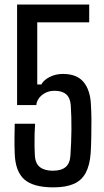

<svg xmlns="http://www.w3.org/2000/svg" viewBox="-20 -820 460 848"><path d="M215.5 7.5Q127 7.5 87.2 -27.8Q47.5 -63 45 -142.5Q43.5 -182 44 -212.2Q44.5 -242.5 45 -273.5H135Q133.5 -254.5 132.8 -227.8Q132 -201 132.5 -175.2Q133 -149.5 134 -133.5Q136 -97.5 156.5 -81.8Q177 -66 213 -66Q250.5 -66 269.8 -82.2Q289 -98.5 291 -133Q295 -190.5 295.5 -247.5Q296 -304.5 292.5 -355.5Q290 -388 272.2 -403.5Q254.5 -419 221 -419Q197.5 -419 179.8 -409.5Q162 -400 151.8 -385.8Q141.5 -371.5 140.5 -356H55.5V-800H374V-721.5H144.5V-447H162.5Q173 -466.5 199.2 -480Q225.5 -493.5 258 -493.5Q319 -493.5 348.8 -458Q378.5 -422.5 381.5 -359Q383.5 -327.5 383.8 -290.5Q384 -253.5 383.2 -215.5Q382.5 -177.5 380.5 -144Q376.5 -90 358.5 -56.5Q340.5 -23 305.8 -7.8Q271 7.5 215.5 7.5Z"/></svg>

Font: Big Shoulders Text Thin Medium
Style: Regular
Weight: 500
Version: Version 2.002